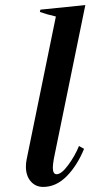

<svg xmlns="http://www.w3.org/2000/svg" viewBox="-20 -726 356 756"><path d="M82 -70Q82 -84 85 -99L200 -661Q161 -670 137 -679L139 -688L316 -706L192 -101Q188 -77 188 -66Q188 -40 203 -40Q222 -40 248.5 -76Q275 -112 291 -151L311 -140Q284 -74 242.5 -32Q201 10 150 10Q120 10 101 -12Q82 -34 82 -70Z"/></svg>

Font: Trirong Medium
Style: Italic
Weight: 500
Italic angle: -12°
Designer: Katatrad Team
Foundry: CadsonDemak
Version: Version 1.001